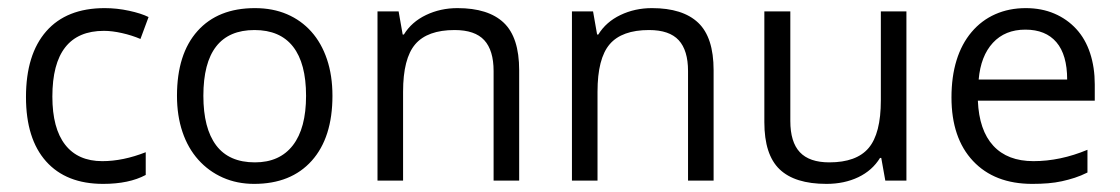

<svg xmlns="http://www.w3.org/2000/svg" viewBox="-20 -445 2758 473"><path d="M234 8Q143 8 93.5 -47.5Q44 -103 44 -206Q44 -311 94 -368Q144 -425 238 -425Q268 -425 298 -418.5Q328 -412 346 -403L326 -349Q305 -358 280.5 -363.5Q256 -369 236 -369Q109 -369 109 -207Q109 -129 140.5 -88.5Q172 -48 232 -48Q283 -48 339 -70V-14Q298 8 234 8Z M799 -209Q799 -106 748 -49Q697 8 606 8Q564 8 529 -7.5Q494 -23 468.5 -51.5Q443 -80 429.5 -120Q416 -160 416 -209Q416 -312 466.5 -368.5Q517 -425 608 -425Q652 -425 687 -410Q722 -395 747 -367Q772 -339 785.5 -299Q799 -259 799 -209ZM481 -209Q481 -129 512.5 -87Q544 -45 608 -45Q669 -45 701.5 -87Q734 -129 734 -209Q734 -289 702 -330Q670 -371 607 -371Q481 -371 481 -209Z M1196 0V-270Q1196 -321 1173 -346Q1150 -371 1100 -371Q1033 -371 1003 -336Q973 -301 973 -219V0H910V-417H962L972 -360H975Q994 -391 1029.5 -408Q1065 -425 1107 -425Q1183 -425 1221 -389Q1259 -353 1259 -272V0Z M1675 0V-270Q1675 -321 1652 -346Q1629 -371 1579 -371Q1512 -371 1482 -336Q1452 -301 1452 -219V0H1389V-417H1441L1451 -360H1454Q1473 -391 1508.5 -408Q1544 -425 1586 -425Q1662 -425 1700 -389Q1738 -353 1738 -272V0Z M1927 -417V-147Q1927 -95 1950.5 -70Q1974 -45 2023 -45Q2090 -45 2120 -80.5Q2150 -116 2150 -198V-417H2213V0H2161L2151 -56H2148Q2129 -25 2094.5 -8.5Q2060 8 2016 8Q1938 8 1900.5 -28Q1863 -64 1863 -144V-417Z M2523 8Q2430 8 2377 -48.5Q2324 -105 2324 -205Q2324 -256 2336.5 -296.5Q2349 -337 2373.5 -366Q2398 -395 2432 -410Q2466 -425 2507 -425Q2546 -425 2577.5 -411.5Q2609 -398 2631.5 -373.5Q2654 -349 2665.5 -314Q2677 -279 2677 -237V-197H2389Q2392 -124 2427 -86Q2462 -48 2526 -48Q2592 -48 2659 -76V-20Q2643 -12 2627.5 -7Q2612 -2 2596 1.5Q2580 5 2562 6.5Q2544 8 2523 8ZM2506 -372Q2456 -372 2426 -339.5Q2396 -307 2391 -249H2609Q2609 -310 2582.5 -341Q2556 -372 2506 -372Z"/></svg>

Font: UN Bangla
Style: Regular
Weight: 400
Designer: Desinged by Rajon, Unicode developed by Rashed (IMGN)
Version: Version 2.001;March 19, 2023;FontCreator 14.0.0.2901 64-bit